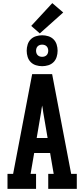

<svg xmlns="http://www.w3.org/2000/svg" viewBox="-20 -1210 540 1230"><path d="M28 0V-96H64L186 -735H314L436 -96H472V0H289V-96H324L301 -230H199L176 -96H211V0ZM215 -326H285L257 -490Q256 -501 254 -512Q252 -523 250 -534Q248 -523 246 -512Q244 -501 243 -490ZM250 -786Q230 -786 210.5 -792Q191 -798 177 -812Q163 -826 157 -845.5Q151 -865 151 -885Q151 -905 157 -924.5Q163 -944 177 -958Q191 -972 210.5 -978Q230 -984 250 -984Q270 -984 289.5 -978Q309 -972 323 -958Q337 -944 343 -924.5Q349 -905 349 -885Q349 -865 343 -845.5Q337 -826 323 -812Q309 -798 289.5 -792Q270 -786 250 -786ZM250 -846Q258 -846 265.5 -848.5Q273 -851 278.5 -856.5Q284 -862 286.5 -869.5Q289 -877 289 -885Q289 -893 286.5 -900.5Q284 -908 278.5 -913.5Q273 -919 265.5 -921.5Q258 -924 250 -924Q242 -924 234.5 -921.5Q227 -919 221.5 -913.5Q216 -908 213.5 -900.5Q211 -893 211 -885Q211 -877 213.5 -869.5Q216 -862 221.5 -856.5Q227 -851 234.5 -848.5Q242 -846 250 -846ZM235 -996 180 -1044 315 -1190 385 -1130Z"/></svg>

Font: Iosevka Slab
Style: Bold
Weight: 700
Monospace: yes
Designer: Belleve Invis
Foundry: Belleve Invis
Version: Version 11.1.1; ttfautohint (v1.8.3)